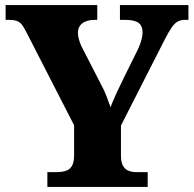

<svg xmlns="http://www.w3.org/2000/svg" viewBox="-20 -734 761 754"><path d="M166 0V-58H199Q221 -58 237 -62.5Q253 -67 262 -81.5Q271 -96 271 -125V-242L86 -603Q76 -623 68 -634.5Q60 -646 48 -651Q36 -656 15 -656H2V-714H362V-656H352Q321 -656 303.5 -642.5Q286 -629 286 -606Q286 -594 290 -579Q294 -564 301 -550L375 -406Q390 -378 398 -357Q406 -336 414 -313Q424 -339 438 -369.5Q452 -400 468 -432L524 -545Q534 -569 537 -584Q540 -599 540 -605Q540 -633 523.5 -644.5Q507 -656 472 -656H451V-714H720V-656H708Q690 -656 678 -649.5Q666 -643 654.5 -626.5Q643 -610 627 -579L455 -241V-124Q455 -96 463.5 -82Q472 -68 486 -63Q500 -58 516 -58H560V0Z"/></svg>

Font: Noto Rashi Hebrew ExtraBold
Style: Regular
Weight: 800
Version: Version 1.006